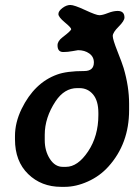

<svg xmlns="http://www.w3.org/2000/svg" viewBox="-20 -744 552 769"><path d="M159.2 -204.1V-182.6Q159.2 -139.6 179.7 -107.7Q200.2 -75.7 231.4 -75.7H244.1Q291.5 -75.7 332.8 -137.5Q374 -199.2 374 -283.2V-291.5Q374 -340.3 352.8 -365.7Q331.5 -391.1 297.9 -391.1H289.1Q237.8 -391.1 202.6 -338.4Q159.2 -272.9 159.2 -204.1ZM40 -186V-199.2Q40 -252.9 66.4 -307.6Q117.7 -412.6 208.5 -445.3Q247.1 -459.5 317.4 -459.5Q356 -459.5 356 -494.1Q356 -516.6 337.6 -529.8Q319.3 -543 292.5 -543Q290 -543 270.8 -539.3Q251.5 -535.6 233.4 -535.6Q210.4 -535.6 210.4 -562.5Q210.4 -579.6 230.5 -594.7Q265.1 -621.1 265.1 -627.2Q265.1 -633.3 239.5 -654.5Q213.9 -675.8 213.9 -687.7Q213.9 -699.7 230 -711.9Q246.1 -724.1 261.7 -724.1Q277.3 -724.1 321.3 -703.6Q365.2 -683.1 377.9 -683.1Q390.6 -683.1 412.1 -691.7Q433.6 -700.2 451.2 -700.2Q478.5 -700.2 478.5 -673.8Q478.5 -660.6 455.1 -637.2Q431.6 -613.8 431.6 -599.9Q431.6 -585.9 450.7 -537.8Q469.7 -489.7 475.1 -471.7Q497.1 -397 497.1 -328.6V-303.2Q497.1 -168.5 414.1 -76.7Q379.9 -38.6 332 -17.1Q284.2 4.4 238.8 4.4H225.1Q145.5 4.4 92.8 -46.9Q40 -98.1 40 -186Z"/></svg>

Font: Averia Libre
Style: Bold Italic
Weight: 700
Italic angle: -6.90001°
Version: Version 1.002